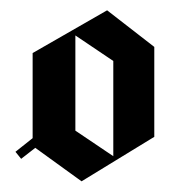

<svg xmlns="http://www.w3.org/2000/svg" viewBox="-20 -652 335 363"><path d="M134.2 -309.2 46.7 -372.5 20 -351.7 9.2 -365 41.7 -390.8V-551.7L182.5 -632.5L271.7 -563.3V-393.3ZM194.2 -356.7V-536.7L122.5 -585V-405Z"/></svg>

Font: Manufacturing Consent
Style: Regular
Weight: 400
Version: Version 3.000; ttfautohint (v1.8.4.7-5d5b)